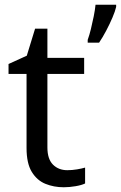

<svg xmlns="http://www.w3.org/2000/svg" viewBox="-20 -780 510 810"><path d="M470 -751Q466 -733 454.5 -706Q443 -679 428 -650.5Q413 -622 398 -600H350V-612Q357 -631 363.5 -657.5Q370 -684 375.5 -711.5Q381 -739 383 -760H470ZM264 -62Q284 -62 305 -65.5Q326 -69 339 -73V-6Q325 1 299 5.5Q273 10 249 10Q207 10 171.5 -4.5Q136 -19 114 -55Q92 -91 92 -156V-468H16V-510L93 -545L128 -659H180V-536H335V-468H180V-158Q180 -109 203.5 -85.5Q227 -62 264 -62Z"/></svg>

Font: RS Noto Sans
Style: Regular
Weight: 400
Designer: Monotype Design Team
Foundry: Monotype Imaging Inc.
Version: Version 3.10